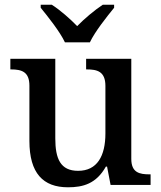

<svg xmlns="http://www.w3.org/2000/svg" viewBox="-20 -786 684 816"><path d="M256 -606H362C383 -651 434 -715 465 -753V-766H417C382 -743 338 -706 308 -675C278 -706 236 -743 200 -766H153V-753C184 -715 235 -651 256 -606ZM269 10C333 10 389 -5 430 -78H435L450 0H620V-45H616C573 -45 538 -52 538 -111V-536H346V-491H349C392 -491 428 -483 428 -421V-219C428 -123 393 -60 312 -60C237 -60 215 -111 215 -198V-536H24V-491H27C72 -491 105 -481 105 -422V-187C105 -50 163 10 269 10Z"/></svg>

Font: Noto Serif Thai Medium
Style: Regular
Weight: 500
Designer: Monotype Design Team
Foundry: Monotype Imaging Inc.
Version: Version 1.901;PS 001.901;hotconv 1.0.88;makeotf.lib2.5.64775